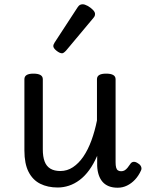

<svg xmlns="http://www.w3.org/2000/svg" viewBox="-20 -859 686 897"><path d="M250 17Q203 17 168 -0.5Q133 -18 113.5 -56Q94 -94 94 -156V-489Q94 -502 104.5 -508.5Q115 -515 136 -515Q158 -515 169 -508.5Q180 -502 180 -489V-161Q180 -127 188.5 -104.5Q197 -82 215.5 -71Q234 -60 262 -60Q294 -60 321 -78Q348 -96 369.5 -127.5Q391 -159 407 -202.5Q423 -246 433 -296V-489Q433 -502 443.5 -508.5Q454 -515 476 -515Q498 -515 509 -508.5Q520 -502 520 -489V-101Q520 -86 522.5 -76.5Q525 -67 531 -63Q537 -59 546 -59Q555 -59 562 -63Q569 -67 576 -75.5Q583 -84 591 -96Q597 -103 606 -103Q615 -103 626 -95Q636 -89 639.5 -79.5Q643 -70 638 -61Q627 -37 610.5 -19.5Q594 -2 573.5 8Q553 18 530 18Q506 18 488.5 11Q471 4 459.5 -9Q448 -22 441.5 -41Q435 -60 434 -84V-131Q417 -92 396.5 -64Q376 -36 352 -18Q328 0 302 8.5Q276 17 250 17ZM270 -610Q259 -610 244 -622Q229 -634 229 -644Q229 -647 230 -650Q231 -653 235 -660L342 -824Q347 -832 352.5 -835.5Q358 -839 366 -839Q376 -839 389.5 -831.5Q403 -824 413.5 -813.5Q424 -803 424 -794Q424 -787 421.5 -782.5Q419 -778 412 -770L289 -623Q277 -610 270 -610Z"/></svg>

Font: Playwrite PE
Style: Regular
Weight: 400
Designer: Veronika Burian, José Scaglione
Foundry: TypeTogether
Version: Version 1.002